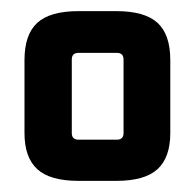

<svg xmlns="http://www.w3.org/2000/svg" viewBox="-20 -664 350 345"><path d="M24 -425V-556Q24 -602 47 -623Q70 -644 121 -644H189Q240 -644 263 -623Q286 -602 286 -556V-425Q286 -381 263 -360Q240 -339 189 -339H121Q70 -339 47 -360Q24 -381 24 -425ZM190 -569H121Q109 -569 109 -557V-425Q109 -413 121 -413H190Q202 -413 202 -425V-557Q202 -569 190 -569Z"/></svg>

Font: Gemunu Libre ExtraLight
Style: Bold
Weight: 700
Version: Version 1.100